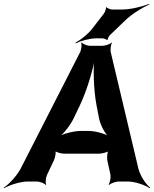

<svg xmlns="http://www.w3.org/2000/svg" viewBox="-71 -951 807 1006"><path d="M491 -112 508 -34C510 -21 505 7 498 16L501 18C508 10 536 0 550 0H598C637 0 690 19 713 35L716 32C693 15 663 -31 654 -68L509 -679C507 -691 509 -718 516 -726L514 -728C507 -720 479 -711 466 -711H400C387 -711 363 -720 358 -728L354 -726C359 -718 355 -691 349 -678L37 -67C18 -31 -24 15 -51 32L-49 35C-23 19 36 0 75 0H123C137 0 163 10 168 18L171 16C166 7 169 -21 175 -34L212 -112C218 -125 224 -156 219 -164L216 -162C221 -153 250 -146 264 -146H449C463 -146 494 -153 501 -162L498 -164C491 -156 489 -125 491 -112ZM315 -331 347 -398C387 -482 420 -597 429 -664H425C416 -597 419 -482 435 -398L448 -331C455 -295 481 -247 502 -230L504 -234C483 -250 429 -265 392 -265H353C316 -265 258 -250 233 -234L236 -231C260 -247 298 -295 315 -331ZM472 -878 410 -798C388 -770 349 -740 325 -728L326 -724C350 -736 397 -750 431 -750H466C472 -750 488 -745 489 -741L493 -742C492 -747 500 -762 505 -767L585 -844C621 -879 678 -913 712 -928L711 -931C677 -917 613 -901 567 -901H517C509 -901 490 -908 487 -913L484 -912C486 -906 478 -885 472 -878Z"/></svg>

Font: Asimov
Style: EdgeIt
Weight: 500
Designer: Google
Version: Version 2.000980: 2014